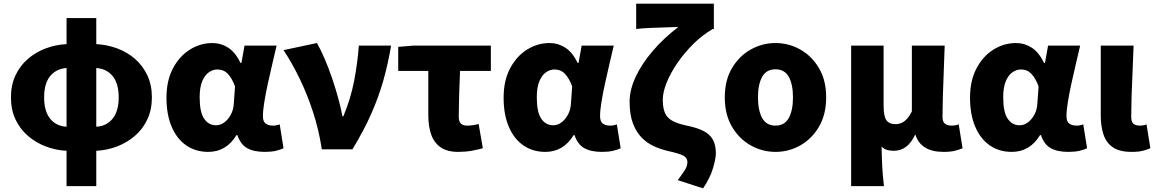

<svg xmlns="http://www.w3.org/2000/svg" viewBox="-20 -819 6335 1053"><path d="M345 -124V-446Q288 -442 255 -401.5Q222 -361 222 -285Q222 -209 255 -168Q288 -127 345 -124ZM345 202V8Q285 5 230.5 -16Q176 -37 133 -74Q90 -111 65 -164Q40 -217 40 -285Q40 -353 65 -406Q90 -459 133 -496Q176 -533 230.5 -553.5Q285 -574 345 -577V-720H508V-577Q568 -574 623 -553.5Q678 -533 720.5 -496Q763 -459 788 -406Q813 -353 813 -285Q813 -217 788 -164Q763 -111 720 -74Q677 -37 622.5 -16Q568 5 508 8V202ZM508 -446V-124Q564 -127 597.5 -168Q631 -209 631 -285Q631 -361 598 -401.5Q565 -442 508 -446Z M1122 14Q1053 14 1001.5 -21.5Q950 -57 921.5 -124Q893 -191 893 -283Q893 -377 928.5 -444Q964 -511 1021.5 -547Q1079 -583 1145 -583Q1192 -583 1231.5 -557.5Q1271 -532 1299 -474H1304L1321 -569H1497Q1486 -521 1473 -466.5Q1460 -412 1448.5 -358.5Q1437 -305 1429.5 -259Q1422 -213 1422 -182Q1422 -152 1437.5 -141Q1453 -130 1477 -130Q1496 -130 1514 -137L1535 -6Q1519 2 1493.5 8Q1468 14 1433 14Q1372 14 1335.5 -6.5Q1299 -27 1282 -78H1277Q1221 14 1122 14ZM1165 -132Q1189 -132 1210 -147.5Q1231 -163 1245.5 -189.5Q1260 -216 1262 -248L1269 -345Q1253 -389 1230 -413.5Q1207 -438 1172 -438Q1148 -438 1125.5 -422.5Q1103 -407 1089 -373.5Q1075 -340 1075 -285Q1075 -204 1099.5 -168Q1124 -132 1165 -132Z M1745 0Q1729 -106 1697 -204Q1665 -302 1623 -388.5Q1581 -475 1535 -544L1718 -583Q1740 -545 1761.5 -494.5Q1783 -444 1802 -388Q1821 -332 1835.5 -278.5Q1850 -225 1858 -181H1863Q1903 -276 1922 -374.5Q1941 -473 1948 -569H2125Q2108 -468 2082.5 -378Q2057 -288 2017 -197Q1977 -106 1913 0Z M2493 14Q2432 14 2396 -11.5Q2360 -37 2344.5 -82Q2329 -127 2329 -187V-430H2164V-562L2249 -569H2672V-430H2503Q2500 -360 2498 -293.5Q2496 -227 2496 -181Q2496 -151 2508.5 -140.5Q2521 -130 2540 -130Q2556 -130 2571 -132Q2586 -134 2605 -139L2628 -6Q2600 2 2566 8Q2532 14 2493 14Z M2971 14Q2902 14 2850.5 -21.5Q2799 -57 2770.5 -124Q2742 -191 2742 -283Q2742 -377 2777.5 -444Q2813 -511 2870.5 -547Q2928 -583 2994 -583Q3041 -583 3080.5 -557.5Q3120 -532 3148 -474H3153L3170 -569H3346Q3335 -521 3322 -466.5Q3309 -412 3297.5 -358.5Q3286 -305 3278.5 -259Q3271 -213 3271 -182Q3271 -152 3286.5 -141Q3302 -130 3326 -130Q3345 -130 3363 -137L3384 -6Q3368 2 3342.5 8Q3317 14 3282 14Q3221 14 3184.5 -6.5Q3148 -27 3131 -78H3126Q3070 14 2971 14ZM3014 -132Q3038 -132 3059 -147.5Q3080 -163 3094.5 -189.5Q3109 -216 3111 -248L3118 -345Q3102 -389 3079 -413.5Q3056 -438 3021 -438Q2997 -438 2974.5 -422.5Q2952 -407 2938 -373.5Q2924 -340 2924 -285Q2924 -204 2948.5 -168Q2973 -132 3014 -132Z M3836 214 3697 169Q3721 137 3735.5 114.5Q3750 92 3750 70Q3750 47 3728.5 35Q3707 23 3643 9Q3604 0 3566.5 -17Q3529 -34 3499 -64.5Q3469 -95 3451 -143Q3433 -191 3433 -262Q3433 -326 3466 -397Q3499 -468 3559 -538.5Q3619 -609 3700 -671Q3678 -670 3636 -669Q3594 -668 3548.5 -666Q3503 -664 3469 -660V-799H3895V-660H3889Q3832 -627 3782.5 -578Q3733 -529 3695 -473.5Q3657 -418 3636 -365.5Q3615 -313 3615 -272Q3615 -228 3626.5 -200.5Q3638 -173 3666.5 -157Q3695 -141 3746 -130Q3833 -113 3869.5 -79Q3906 -45 3906 22Q3906 51 3890 104.5Q3874 158 3836 214Z M4233 14Q4161 14 4097.5 -21.5Q4034 -57 3994.5 -124Q3955 -191 3955 -285Q3955 -379 3994.5 -445.5Q4034 -512 4097.5 -547.5Q4161 -583 4233 -583Q4306 -583 4369 -547.5Q4432 -512 4471.5 -445.5Q4511 -379 4511 -285Q4511 -191 4471.5 -124Q4432 -57 4369 -21.5Q4306 14 4233 14ZM4233 -130Q4283 -130 4306 -172Q4329 -214 4329 -285Q4329 -356 4306 -397.5Q4283 -439 4233 -439Q4183 -439 4160 -397.5Q4137 -356 4137 -285Q4137 -214 4160 -172Q4183 -130 4233 -130Z M4648 202V-569H4826V-239Q4826 -181 4841.5 -159.5Q4857 -138 4891 -138Q4919 -138 4940.5 -154.5Q4962 -171 4981 -208V-569H5161Q5159 -504 5156 -430.5Q5153 -357 5151 -290.5Q5149 -224 5149 -179Q5149 -151 5162.5 -140.5Q5176 -130 5201 -130Q5209 -130 5218.5 -131.5Q5228 -133 5238 -137L5259 -6Q5240 2 5216.5 8Q5193 14 5155 14Q5031 14 5001 -79H4998Q4958 8 4882 8Q4863 8 4846 3.5Q4829 -1 4815 -15Q4816 46 4818.5 94.5Q4821 143 4828 202Z M5529 14Q5460 14 5408.5 -21.5Q5357 -57 5328.5 -124Q5300 -191 5300 -283Q5300 -377 5335.5 -444Q5371 -511 5428.5 -547Q5486 -583 5552 -583Q5599 -583 5638.5 -557.5Q5678 -532 5706 -474H5711L5728 -569H5904Q5893 -521 5880 -466.5Q5867 -412 5855.5 -358.5Q5844 -305 5836.5 -259Q5829 -213 5829 -182Q5829 -152 5844.5 -141Q5860 -130 5884 -130Q5903 -130 5921 -137L5942 -6Q5926 2 5900.5 8Q5875 14 5840 14Q5779 14 5742.5 -6.5Q5706 -27 5689 -78H5684Q5628 14 5529 14ZM5572 -132Q5596 -132 5617 -147.5Q5638 -163 5652.5 -189.5Q5667 -216 5669 -248L5676 -345Q5660 -389 5637 -413.5Q5614 -438 5579 -438Q5555 -438 5532.5 -422.5Q5510 -407 5496 -373.5Q5482 -340 5482 -285Q5482 -204 5506.5 -168Q5531 -132 5572 -132Z M6186 14Q6120 14 6083.5 -11Q6047 -36 6032 -81Q6017 -126 6017 -185V-569H6197Q6195 -504 6191.5 -430.5Q6188 -357 6186 -290.5Q6184 -224 6184 -179Q6184 -151 6196 -140.5Q6208 -130 6233 -130Q6240 -130 6250 -131.5Q6260 -133 6268 -137L6289 -6Q6270 2 6247 8Q6224 14 6186 14Z"/></svg>

Font: Source Han Sans TC Heavy
Style: Regular
Weight: 900
Designer: Ryoko NISHIZUKA Ë•øÂ°öÊ∂ºÂ≠ê (kana, bopomofo & ideographs); Paul D. Hunt (Latin, Greek & Cyrillic); Sandoll Communicatio
Foundry: Adobe
Version: Version 2.004;hotconv 1.0.118;makeotfexe 2.5.65603